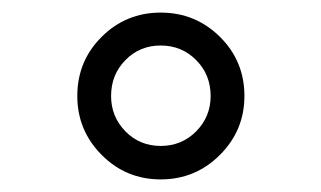

<svg xmlns="http://www.w3.org/2000/svg" viewBox="-20 -780 515 308"><path d="M104 -626Q104 -682.1 143.1 -720.9Q182.1 -759.8 237.8 -759.8Q293.5 -759.8 332.8 -720.9Q372.1 -682.1 372.1 -626Q372.1 -570.8 332.8 -531.5Q293.5 -492.2 237.8 -492.2Q182.1 -492.2 143.1 -531.5Q104 -570.8 104 -626ZM317.9 -626Q317.9 -660.2 294.7 -683.6Q271.5 -707 237.8 -707Q204.1 -707 181.2 -683.6Q158.2 -660.2 158.2 -626Q158.2 -592.8 181.2 -569.3Q204.1 -545.9 237.8 -545.9Q271.5 -545.9 294.7 -569.3Q317.9 -592.8 317.9 -626Z"/></svg>

Font: Oakes Grotesk Medium
Style: Regular
Weight: 500
Designer: Samuel Oakes
Foundry: Samuel Oakes
Version: Version 1.000;PS 001.000;hotconv 1.0.88;makeotf.lib2.5.64775